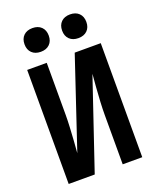

<svg xmlns="http://www.w3.org/2000/svg" viewBox="-171 -1055 942 1155"><g transform="rotate(-20 300.0 -478.0)"><path d="M64.5 0V-730H189.7V-396.4Q189.7 -362.1 187.4 -317.8Q185 -273.5 182.2 -230.6Q179.3 -187.8 176.5 -156L368.8 -730H535.5V0H410.3V-316.6Q410.3 -351.9 412.6 -398.7Q415 -445.6 418.7 -492.7Q422.5 -539.8 425.4 -574L231.2 0ZM420.3 -804.3Q384.5 -804.3 363.7 -824.7Q342.8 -845.1 342.8 -880Q342.8 -915.1 363.7 -935.6Q384.5 -956 420.3 -956Q456.1 -956 477 -935.6Q497.9 -915.1 497.9 -880Q497.9 -845.1 477 -824.7Q456.1 -804.3 420.3 -804.3ZM179.7 -804.3Q143.9 -804.3 123 -824.7Q102.1 -845.1 102.1 -880Q102.1 -915.1 123 -935.6Q143.9 -956 179.7 -956Q215.5 -956 236.3 -935.6Q257.2 -915.1 257.2 -880Q257.2 -845.1 236.3 -824.7Q215.5 -804.3 179.7 -804.3Z"/></g></svg>

Font: JetBrains Mono
Style: Regular
Weight: 400
Monospace: yes
Designer: Philipp Nurullin, Konstantin Bulenkov
Foundry: JetBrains
Version: Version 2.305